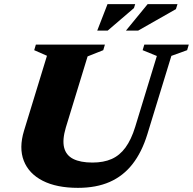

<svg xmlns="http://www.w3.org/2000/svg" viewBox="-20 -891 930 926"><path d="M297.5 -276Q280 -217 289.2 -179.5Q298.5 -142 333.2 -124.5Q368 -107 426 -107Q479.5 -107 518.5 -124.2Q557.5 -141.5 585.2 -179.5Q613 -217.5 632 -279L736.5 -621L668 -649L676 -676H890.5L882.5 -649L806.5 -621.5L690.5 -243Q664 -157 619 -99.5Q574 -42 509 -13.5Q444 15 356 15Q253 15 186 -19.2Q119 -53.5 94.8 -115.5Q70.5 -177.5 96 -261L206.5 -622L145 -649L153 -676H486L478 -649L402.5 -619ZM587.5 -743.5 692 -871H836L828.5 -847L646.5 -743.5ZM449 -743.5 498.5 -871H632L626 -852L499.5 -743.5Z"/></svg>

Font: Newsreader 16pt 16pt ExtraBold
Style: Italic
Weight: 800
Italic angle: -17°
Version: Version 1.003